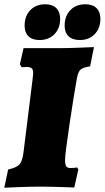

<svg xmlns="http://www.w3.org/2000/svg" viewBox="-37 -872 489 897"><path d="M267 -125Q267 -103 272.5 -95Q278 -87 292 -87Q305 -87 313 -88Q321 -89 323 -90L329 -80L310 4Q290 3 240 1.5Q190 0 147 0Q108 0 54 2Q0 4 -17 5L1 -80Q41 -89 54.5 -104.5Q68 -120 73 -162L116 -508Q118 -526 118 -530Q118 -547 111 -553Q104 -559 88 -559L64 -558L56 -572L73 -647H232Q276 -647 328.5 -649Q381 -651 402 -652L384 -562Q351 -557 340 -547.5Q329 -538 323 -510Q308 -428 287.5 -290Q267 -152 267 -125ZM78 -752Q78 -797 104.5 -824.5Q131 -852 175 -852Q208 -852 226 -834Q244 -816 244 -784Q244 -740 217.5 -712.5Q191 -685 148 -685Q114 -685 96 -702.5Q78 -720 78 -752ZM265 -752Q265 -797 291.5 -824.5Q318 -852 362 -852Q396 -852 414 -834Q432 -816 432 -784Q432 -740 405.5 -712.5Q379 -685 336 -685Q302 -685 283.5 -702.5Q265 -720 265 -752Z"/></svg>

Font: Alegreya Black
Style: Italic
Weight: 900
Italic angle: -7°
Designer: Juan Pablo del Peral
Foundry: Huerta Tipografica
Version: Version 2.007; ttfautohint (v1.6)